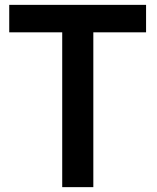

<svg xmlns="http://www.w3.org/2000/svg" viewBox="-20 -770 646 790"><path d="M581 -637H364V0H236V-637H18V-750H581Z"/></svg>

Font: Oakes Grotesk
Style: Bold
Weight: 600
Designer: Samuel Oakes
Foundry: Samuel Oakes
Version: Version 1.000;PS 001.000;hotconv 1.0.88;makeotf.lib2.5.64775